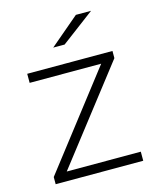

<svg xmlns="http://www.w3.org/2000/svg" viewBox="-110 -802 722 879"><g transform="rotate(-15 251.5 -362.5)"><path d="M459 -43V0H44V-34L388 -479H49V-522H453V-488L108 -43ZM334 -725H406L249 -607H195Z"/></g></svg>

Font: Hilab Light
Style: Regular
Weight: 300
Designer: Cristianderson Lima
Foundry: Cristianderson
Version: Version 1.0